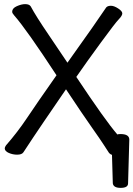

<svg xmlns="http://www.w3.org/2000/svg" viewBox="-20 -734 647 931"><path d="M565 177Q530 177 527 155L523 17Q516 15 509 8Q499 -7 483 -32Q467 -57 425 -116.5Q383 -176 300 -301Q167 -107 141 -67.5Q115 -28 108 -17.5Q101 -7 93.5 4.5Q86 16 63 16Q42 16 22.5 7.5Q3 -1 3 -15Q3 -20 9 -29Q65 -93 111 -162Q157 -231 254 -369Q108 -592 49 -659Q39 -670 39 -677Q39 -694 61.5 -704Q84 -714 102 -714Q122 -714 129 -703Q154 -656 216 -565Q278 -474 307 -430Q452 -633 495 -698Q502 -706 518 -706Q533 -706 553 -693Q573 -680 573 -669Q573 -658 556 -640.5Q539 -623 469 -527.5Q399 -432 350 -361Q491 -149 549 -82Q554 -84 564 -84Q607 -84 607 -57L601 155Q601 177 565 177Z"/></svg>

Font: LXGW WenKai Lite Medium
Style: Regular
Weight: 500
Designer: LXGW / Fontworks Inc.
Foundry: LXGW / Fontworks Inc.
Version: Version 1.511; March 25, 2025